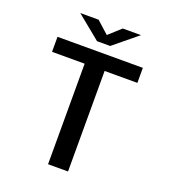

<svg xmlns="http://www.w3.org/2000/svg" viewBox="-155 -982 960 1093"><g transform="rotate(20 325.0 -436.0)"><path d="M264 0V-609H66.5V-700H583.5V-609H385V0ZM142 -871.5H253L326.5 -805.5L399.5 -871.5H510L366 -753.5H286.5Z"/></g></svg>

Font: Trispace Thin Medium
Style: Regular
Weight: 500
Version: Version 1.210